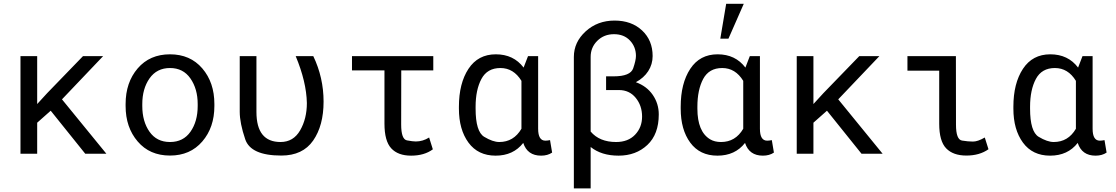

<svg xmlns="http://www.w3.org/2000/svg" viewBox="-20 -832 6041 1039"><path d="M181.2 0H90.8V-528.3H181.2V-269L234.9 -327.6L429.2 -528.3H538.1L315.4 -294.4L555.7 0H441.4L254.4 -232.9L181.2 -168Z M750 -258.3Q750 -174.8 789.1 -119.1Q828.1 -63.5 899.9 -63.5Q971.7 -63.5 1010.7 -119.1Q1049.8 -174.8 1049.8 -258.3V-269Q1049.8 -351.1 1010.3 -407.7Q971.2 -463.9 899.9 -463.9Q828.6 -463.9 789.1 -407.7Q750 -351.6 750 -269ZM659.7 -269Q659.7 -385.7 725.1 -461.9Q790.5 -538.1 899.9 -538.1Q1009.3 -538.1 1074.7 -461.9Q1140.1 -385.7 1140.1 -269V-258.3Q1140.1 -142.1 1074.7 -66.4Q1009.3 9.8 899.9 9.8Q790 9.8 725.1 -66.4Q659.7 -142.6 659.7 -258.3Z M1675.3 -528.3Q1731 -412.1 1731 -282.2Q1731 -152.3 1674.6 -71.3Q1618.2 9.8 1502.4 9.8Q1336.9 9.8 1307.1 -78.1Q1277.3 -166 1277.3 -227.1V-528.3H1367.7V-226.1Q1367.7 -63.5 1498 -63.5Q1567.9 -63.5 1604.2 -126.7Q1640.6 -189.9 1640.6 -274.4Q1638.2 -389.2 1580.1 -528.3Z M2060.5 -163.1V-451.2H1884.8V-528.3H2324.7V-451.2H2151.4L2150.9 -158.2Q2150.9 -78.1 2182.4 -72.3Q2213.9 -66.4 2230 -66.4Q2268.1 -66.4 2302.2 -87.9L2322.3 -23.9Q2275.9 10.3 2204.6 10.3Q2133.8 10.3 2097.2 -29.3Q2060.5 -68.8 2060.5 -163.1Z M2801.8 -394.5Q2759.3 -463.9 2688 -463.9Q2616.7 -463.9 2585.2 -404.8Q2553.7 -345.7 2553.7 -254.4V-244.1Q2553.7 -119.6 2600.3 -91.6Q2647 -63.5 2681.6 -63.5Q2759.8 -63.5 2801.8 -135.3ZM2892.1 -528.3V-135.3Q2892.1 -70.8 2931.2 -70.8Q2941.9 -70.8 2956.5 -73.7L2967.8 -6.3Q2943.4 10.3 2908.2 10.3Q2834 10.3 2811.5 -58.6Q2757.8 10.3 2662.1 10.3Q2566.9 10.3 2515.1 -60.3Q2463.4 -130.9 2463.4 -244.1V-254.4Q2463.4 -380.9 2515.1 -459.5Q2566.9 -538.1 2663.1 -538.1Q2759.3 -538.1 2813.5 -466.3L2837.4 -528.3Z M3314 -63.5Q3378.9 -63.5 3416.7 -103Q3454.6 -142.6 3454.6 -201.2Q3454.6 -260.3 3420.2 -302.5Q3385.7 -344.7 3329.6 -344.7H3259.8V-418.9H3300.8Q3391.6 -418.9 3406.5 -462.4Q3421.4 -505.9 3421.4 -529.3Q3421.4 -578.1 3389.2 -612.5Q3356.9 -647 3302.7 -647Q3248.5 -647 3212.4 -611.3Q3176.3 -575.7 3176.3 -523.9V-120.1Q3224.1 -63.5 3314 -63.5ZM3176.3 187.5H3085.4V-523.9Q3085.4 -604 3149.4 -662.4Q3213.4 -720.7 3305.7 -720.7Q3397.5 -720.7 3454.6 -667.2Q3511.7 -613.8 3511.7 -528.8Q3511.7 -483.9 3487.8 -447Q3463.9 -410.2 3420.9 -387.2Q3480 -365.7 3512.5 -318.4Q3544.9 -271 3544.9 -212.9Q3544.9 -105.5 3483.2 -47.6Q3421.4 10.3 3327.6 10.3Q3234.4 10.3 3176.3 -36.6Z M4002 -394.5Q3959.5 -463.9 3888.2 -463.9Q3816.9 -463.9 3785.2 -404.8Q3753.9 -345.7 3753.9 -254.4V-244.1Q3753.9 -119.6 3822.8 -78.1Q3847.2 -63.5 3881.8 -63.5Q3960 -63.5 4002 -135.3ZM4092.3 -528.3V-135.3Q4092.3 -70.8 4131.3 -70.8Q4142.1 -70.8 4156.7 -73.7L4168 -6.3Q4143.6 10.3 4108.4 10.3Q4034.2 10.3 4011.7 -58.6Q3958 10.3 3862.3 10.3Q3767.1 10.3 3715.3 -60.1Q3663.6 -130.4 3663.6 -244.1V-254.4Q3663.6 -380.9 3715.3 -459.5Q3767.1 -538.1 3863.3 -538.1Q3959.5 -538.1 4013.7 -466.3L4037.6 -528.3ZM3909.7 -811.5H4004.9L3921.9 -622.6H3877.9Z M4381.8 0H4291.5V-528.3H4381.8V-269L4435.5 -327.6L4629.9 -528.3H4738.8L4516.1 -294.4L4756.3 0H4642.1L4455.1 -232.9L4381.8 -168Z M5062.5 -162.1V-449.7H4890.6V-528.3H5152.8L5153.3 -157.2Q5153.3 -76.7 5186 -71.3Q5218.8 -65.9 5245.1 -65.9Q5271.5 -65.9 5309.1 -87.9L5329.1 -24.4Q5280.8 9.8 5209.5 9.8Q5137.7 9.8 5100.1 -29.3Q5062.5 -68.4 5062.5 -162.1Z M5802.2 -394.5Q5759.8 -463.9 5688.5 -463.9Q5617.2 -463.9 5585.7 -404.8Q5554.2 -345.7 5554.2 -254.4V-244.1Q5554.2 -119.6 5600.8 -91.6Q5647.5 -63.5 5682.1 -63.5Q5760.3 -63.5 5802.2 -135.3ZM5892.6 -528.3V-135.3Q5892.6 -70.8 5931.6 -70.8Q5942.4 -70.8 5957 -73.7L5968.3 -6.3Q5943.8 10.3 5908.7 10.3Q5834.5 10.3 5812 -58.6Q5758.3 10.3 5662.6 10.3Q5567.4 10.3 5515.6 -60.3Q5463.9 -130.9 5463.9 -244.1V-254.4Q5463.9 -380.9 5515.6 -459.5Q5567.4 -538.1 5663.6 -538.1Q5759.8 -538.1 5814 -466.3L5837.9 -528.3Z"/></svg>

Font: RobotoMono-Regular
Style: Regular
Weight: 400
Designer: Google
Version: Version 2.000985; 2015; ttfautohint (v1.3)